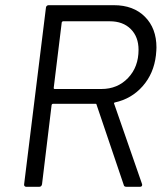

<svg xmlns="http://www.w3.org/2000/svg" viewBox="-20 -720 634 740"><path d="M457 -7 352 -317Q352 -320 349 -320H184Q181 -320 179 -316L142 -10Q140 0 131 0H81Q77 0 74.5 -3Q72 -6 73 -10L157 -690Q157 -694 160 -697Q163 -700 167 -700H419Q494 -700 538.5 -655.5Q583 -611 583 -537Q583 -527 581 -507Q573 -437 530 -388Q487 -339 422 -325Q418 -323 420 -320L527 -12L528 -8Q528 0 519 0H468Q458 0 457 -7ZM218 -634 187 -381Q187 -377 191 -377H371Q433 -377 473.5 -419.5Q514 -462 514 -528Q514 -578 484 -608Q454 -638 403 -638H223Q220 -638 218 -634Z"/></svg>

Font: Barlow
Style: Italic
Weight: 400
Italic angle: -7°
Designer: Jeremy Tribby
Foundry: Tribby Type
Version: Version 1.408